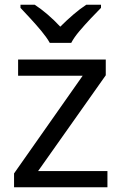

<svg xmlns="http://www.w3.org/2000/svg" viewBox="-20 -786 510 806"><path d="M431 0H39V-58L327 -468H56V-536H424V-470L140 -68H431ZM189 -606Q176 -629 154 -655.5Q132 -682 108 -708Q84 -734 66 -753V-766H126Q152 -749 180 -725Q208 -701 233 -674Q260 -701 288 -725Q316 -749 342 -766H404V-753Q385 -734 360.5 -708Q336 -682 313.5 -655.5Q291 -629 279 -606Z"/></svg>

Font: Noto Sans Kharoshthi
Style: Regular
Weight: 400
Designer: Monotype Design Team
Foundry: Monotype Imaging Inc.
Version: Version 2.004; ttfautohint (v1.8.4.7-5d5b)